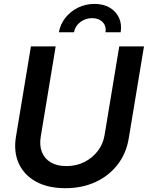

<svg xmlns="http://www.w3.org/2000/svg" viewBox="-20 -969 770 1000"><path d="M320.3 11.2Q229.5 11.2 167.2 -23.2Q105 -57.6 77.6 -118.2Q50.3 -178.7 63 -256.3L141.1 -727.5H270L192.4 -258.3Q184.6 -211.9 198.2 -177.2Q211.9 -142.6 244.4 -123.3Q276.9 -104 325.7 -104Q377.9 -104 420.2 -125.5Q462.4 -147 490 -183.6Q517.6 -220.2 524.9 -266.6L601.1 -727.5H730L650.4 -247.6Q637.7 -169.9 592.5 -111.6Q547.4 -53.2 477.5 -21Q407.7 11.2 320.3 11.2ZM472.2 -948.7Q518.6 -948.7 551.8 -929Q585 -909.2 600.1 -875.7Q615.2 -842.3 608.4 -800.8H529.3Q534.7 -833 514.6 -853.8Q494.6 -874.5 460 -874.5Q424.8 -874.5 397.9 -853.8Q371.1 -833 365.2 -800.8H286.6Q293.9 -842.3 320.1 -875.7Q346.2 -909.2 385.7 -929Q425.3 -948.7 472.2 -948.7Z"/></svg>

Font: Inter 24pt SemiBold
Style: Italic
Weight: 600
Italic angle: -9.3988°
Designer: Rasmus Andersson
Foundry: rsms
Version: Version 4.001;git-66647c0bb